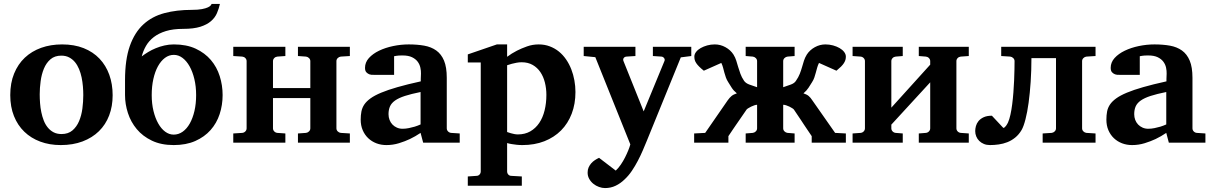

<svg xmlns="http://www.w3.org/2000/svg" viewBox="-20 -726 6171 977"><path d="M403.8 -242.2Q403.8 -263.2 401.9 -286.4Q399.9 -309.6 395.3 -332Q390.6 -354.5 382.3 -374.5Q374 -394.5 361.6 -409.7Q349.1 -424.8 332 -433.8Q314.9 -442.9 292 -442.9Q258.3 -442.9 236.8 -424.3Q215.3 -405.8 203.4 -376.7Q191.4 -347.7 186.8 -313Q182.1 -278.3 182.1 -246.1Q182.1 -224.6 183.8 -201.2Q185.5 -177.7 190.2 -155.3Q194.8 -132.8 202.6 -112.8Q210.4 -92.8 222.9 -77.4Q235.4 -62 252.4 -53Q269.5 -43.9 293 -43.9Q327.1 -43.9 348.6 -62.3Q370.1 -80.6 382.3 -109.4Q394.5 -138.2 399.2 -173.3Q403.8 -208.5 403.8 -242.2ZM553.2 -241.2Q553.2 -185.1 535.4 -138.4Q517.6 -91.8 483.4 -58.3Q449.2 -24.9 400.1 -6.3Q351.1 12.2 289.1 12.2Q231.9 12.2 184.8 -5.4Q137.7 -22.9 103.8 -55.7Q69.8 -88.4 51 -135.5Q32.2 -182.6 32.2 -242.2Q32.2 -303.7 51.8 -351.6Q71.3 -399.4 106.2 -432.4Q141.1 -465.3 189.5 -482.7Q237.8 -500 295.9 -500Q357.9 -500 405.8 -481Q453.6 -461.9 486.3 -427.5Q519 -393.1 536.1 -345.7Q553.2 -298.3 553.2 -241.2Z M978 -242.2Q978 -286.1 969 -323.7Q960 -361.3 944.6 -388.7Q929.2 -416 908.7 -431.4Q888.2 -446.8 864.7 -446.8Q839.8 -446.8 819.3 -431.4Q798.8 -416 783.7 -388.7Q768.6 -361.3 760.3 -323.7Q752 -286.1 752 -242.2Q752 -198.2 761 -161.4Q770 -124.5 785.2 -97.7Q800.3 -70.8 820.6 -55.9Q840.8 -41 863.8 -41Q888.7 -41 909.7 -55.9Q930.7 -70.8 945.8 -97.7Q960.9 -124.5 969.5 -161.4Q978 -198.2 978 -242.2ZM1112.8 -242.2Q1112.8 -191.4 1097.7 -145.3Q1082.5 -99.1 1051.5 -64.2Q1020.5 -29.3 973.6 -8.5Q926.8 12.2 863.8 12.2Q799.8 12.2 752.9 -10.3Q706.1 -32.7 675.8 -69.1Q645.5 -105.5 630.9 -150.9Q616.2 -196.3 616.2 -242.2V-317.9Q616.2 -422.9 640.6 -491.9Q665 -561 709.5 -601.8Q753.9 -642.6 816.4 -659.2Q878.9 -675.8 955.1 -675.8Q987.8 -675.8 1007.8 -679.7Q1027.8 -683.6 1038.3 -688.7Q1048.8 -693.8 1052.5 -698.7Q1056.2 -703.6 1057.1 -706.1H1099.1Q1093.8 -682.1 1084 -659.2Q1074.2 -636.2 1053.7 -618.4Q1033.2 -600.6 999.3 -589.8Q965.3 -579.1 912.1 -579.1Q860.8 -579.1 824.2 -567.9Q787.6 -556.6 762.7 -537.4Q737.8 -518.1 723.1 -492.7Q708.5 -467.3 701.2 -439Q715.8 -450.2 733.9 -461.2Q752 -472.2 772.7 -480.7Q793.5 -489.3 816.7 -494.6Q839.8 -500 864.7 -500Q929.2 -500 975.8 -478.3Q1022.5 -456.5 1053 -420.7Q1083.5 -384.8 1098.1 -338.4Q1112.8 -292 1112.8 -242.2Z M1496.1 0V-46.9L1537.1 -49.8Q1545.9 -50.8 1552.5 -57.4Q1559.1 -64 1559.1 -73.2V-227.1H1369.1V-73.2Q1369.1 -64 1375.5 -57.4Q1381.8 -50.8 1391.1 -49.8L1432.1 -46.9V0H1167V-46.9L1212.9 -49.8Q1222.2 -50.8 1228.5 -57.4Q1234.9 -64 1234.9 -73.2V-415Q1234.9 -423.8 1228.5 -430.4Q1222.2 -437 1212.9 -438L1167 -440.9V-487.8H1432.1V-440.9L1391.1 -438Q1381.8 -437 1375.5 -430.4Q1369.1 -423.8 1369.1 -415V-277.8H1559.1V-415Q1559.1 -423.8 1552.5 -430.4Q1545.9 -437 1537.1 -438L1496.1 -440.9V-487.8H1760.3V-440.9L1713.9 -438Q1705.1 -437 1698.5 -430.4Q1691.9 -423.8 1691.9 -415V-73.2Q1691.9 -64 1698.5 -57.4Q1705.1 -50.8 1713.9 -49.8L1760.3 -46.9V0Z M2133.3 0 2120.1 -49.8Q2094.2 -32.2 2065.9 -18.6Q2041 -6.8 2010.3 2.7Q1979.5 12.2 1946.3 12.2Q1918.9 12.2 1895.3 3.2Q1871.6 -5.9 1853.8 -22.7Q1835.9 -39.6 1825.7 -63.5Q1815.4 -87.4 1815.4 -117.2Q1815.4 -139.6 1819.1 -158.7Q1822.8 -177.7 1833.7 -194.1Q1844.7 -210.4 1865.2 -225.3Q1885.7 -240.2 1919.7 -254.4Q1953.6 -268.6 2002.9 -282.7Q2052.2 -296.9 2121.1 -312V-324.2Q2121.1 -331.5 2121.6 -337.4Q2121.6 -344.2 2122.1 -351.1Q2122.6 -365.2 2119.1 -381.6Q2115.7 -397.9 2105.5 -411.9Q2095.2 -425.8 2076.7 -434.8Q2058.1 -443.8 2028.3 -443.8Q2018.1 -443.8 2010 -443.4Q2002 -442.9 1996.6 -441.9Q1990.2 -440.9 1985.4 -439.9V-345.2H1882.3Q1869.6 -344.2 1859.9 -347.7Q1851.6 -350.6 1844.5 -357.9Q1837.4 -365.2 1837.4 -380.9Q1837.4 -408.7 1857.2 -430.7Q1877 -452.6 1908.9 -468Q1940.9 -483.4 1980.7 -491.7Q2020.5 -500 2060.1 -500Q2103 -500 2138.7 -493.7Q2174.3 -487.3 2200 -469Q2225.6 -450.7 2239.5 -417.5Q2253.4 -384.3 2253.4 -330.1V-73.2Q2253.4 -64 2259.8 -57.4Q2266.1 -50.8 2275.4 -49.8L2319.3 -46.9V0ZM2120.1 -257.8Q2071.8 -248 2040.3 -237.8Q2008.8 -227.5 1990.2 -214.4Q1971.7 -201.2 1964.4 -184.3Q1957 -167.5 1957 -145Q1957 -129.4 1962.2 -116Q1967.3 -102.5 1976.8 -92.5Q1986.3 -82.5 1999.5 -76.7Q2012.7 -70.8 2028.3 -70.8Q2044.4 -70.8 2060.8 -74.2Q2077.1 -77.6 2090.3 -81.5Q2106 -86.4 2120.1 -92.8Z M2760.3 -243.2Q2760.3 -275.9 2752.7 -306.2Q2745.1 -336.4 2729.7 -359.1Q2714.4 -381.8 2690.7 -395.5Q2667 -409.2 2634.3 -409.2Q2621.1 -409.2 2608.2 -406.7Q2595.2 -404.3 2584.5 -401.4Q2571.8 -397.9 2560.5 -394V-54.2Q2570.3 -50.3 2580.1 -47.9Q2588.4 -45.4 2597.7 -43.7Q2606.9 -42 2615.2 -42Q2651.4 -42 2678.5 -57.6Q2705.6 -73.2 2723.9 -100.3Q2742.2 -127.4 2751.2 -164.3Q2760.3 -201.2 2760.3 -243.2ZM2908.2 -257.8Q2908.2 -197.3 2889.2 -147.5Q2870.1 -97.7 2835 -62.3Q2799.8 -26.9 2750 -7.3Q2700.2 12.2 2638.2 12.2Q2623 12.2 2609.4 10.7Q2595.7 9.3 2584.5 7.3Q2571.8 5.4 2560.5 2V146Q2560.5 155.8 2566.7 162.4Q2572.8 168.9 2582.5 168.9L2635.3 171.9V219.2H2360.4V171.9L2404.3 168.9Q2413.6 168.9 2419.9 162.4Q2426.3 155.8 2426.3 146V-408.2H2360.4V-449.2L2508.3 -500H2560.5V-437Q2584 -454.6 2610.8 -468.3Q2633.8 -480 2662.1 -490Q2690.4 -500 2721.2 -500Q2751.5 -500 2777.3 -490.2Q2803.2 -480.5 2824 -463.6Q2844.7 -446.8 2860.6 -423.6Q2876.5 -400.4 2887 -373.5Q2897.5 -346.7 2902.8 -317.1Q2908.2 -287.6 2908.2 -257.8Z M3444.3 -434.1 3271.5 -9.8Q3262.2 12.7 3251 39.1Q3239.7 65.4 3225.8 92Q3211.9 118.7 3195.3 143.3Q3178.7 168 3158.2 187Q3137.2 207.5 3112.5 219.2Q3087.9 231 3058.6 231Q3043.9 231 3028.1 225.3Q3012.2 219.7 2999.3 209.2Q2986.3 198.7 2978 183.8Q2969.7 168.9 2970.2 150.9Q2970.2 137.2 2975.3 125.7Q2980.5 114.3 2988.5 105Q2996.6 95.7 3007.1 88.9Q3017.6 82 3028.3 77.1L3113.3 142.1Q3127 129.4 3138.9 111.8Q3150.9 94.2 3160.4 75.4Q3169.9 56.6 3177 39.1Q3184.1 21.5 3187.5 8.8L3009.3 -435.1L2950.2 -440.9V-487.8H3213.4V-440.9L3167.5 -438Q3158.2 -437 3153.8 -430.7Q3149.4 -424.3 3152.3 -416L3255.4 -159.2L3361.3 -416Q3364.3 -423.3 3359.4 -430.2Q3354.5 -437 3346.2 -438L3302.2 -440.9V-487.8H3497.6V-440.9Z M4110.4 0V-33.2Q4106 -39.6 4099.9 -48.8Q4093.8 -58.1 4086.4 -68.8Q4079.1 -79.6 4071.3 -91.3Q4063.5 -103 4056.2 -114.3Q4038.6 -140.6 4019.5 -168.9Q4017.6 -171.4 4011.2 -175.5Q4004.9 -179.7 3996.8 -183.6Q3988.8 -187.5 3980.2 -190.2Q3971.7 -192.9 3965.3 -192.9V-73.2Q3965.3 -64 3971.9 -57.4Q3978.5 -50.8 3987.3 -49.8L4023.4 -46.9V0H3774.4V-46.9L3810.5 -49.8Q3819.3 -50.8 3825.9 -57.4Q3832.5 -64 3832.5 -73.2V-192.9Q3827.1 -192.9 3818.8 -190.2Q3810.5 -187.5 3802.5 -183.6Q3794.4 -179.7 3787.8 -175.5Q3781.2 -171.4 3779.3 -168.9Q3759.8 -140.6 3741.7 -114.3Q3733.9 -103 3725.8 -91.3Q3717.8 -79.6 3710.4 -68.8Q3703.1 -58.1 3697 -48.8Q3690.9 -39.6 3686.5 -33.2V0H3512.2V-46.9L3568.4 -49.8L3683.1 -215.8Q3692.9 -229.5 3702.6 -237.5Q3712.4 -245.6 3729.5 -251Q3712.4 -265.1 3703.4 -279.5Q3694.3 -293.9 3685.5 -308.1Q3678.2 -319.3 3673.8 -331.5Q3669.4 -343.8 3666 -356.4Q3662.6 -369.1 3659.4 -381.6Q3656.2 -394 3650.4 -405.8L3561.5 -366.2Q3546.9 -377.9 3537.6 -387.2Q3528.3 -396.5 3522.7 -405Q3517.1 -413.6 3515.1 -421.4Q3513.2 -429.2 3513.2 -438Q3513.2 -450.2 3522 -461.7Q3530.8 -473.1 3545.4 -481.4Q3560.1 -489.7 3578.6 -494.9Q3597.2 -500 3617.2 -500Q3646 -500 3671.6 -485.8Q3697.3 -471.7 3712.4 -448.2Q3721.7 -433.1 3726.6 -417.2Q3731.4 -401.4 3736.3 -384.8Q3741.2 -368.2 3747.6 -350.6Q3753.9 -333 3766.1 -314.9Q3774.4 -302.7 3792.7 -295.9Q3811 -289.1 3832.5 -282.2V-415Q3832.5 -423.8 3825.9 -430.4Q3819.3 -437 3810.5 -438L3774.4 -440.9V-487.8H4023.4V-440.9L3987.3 -438Q3978.5 -437 3971.9 -430.4Q3965.3 -423.8 3965.3 -415V-282.2Q3986.3 -289.1 4004.6 -295.9Q4022.9 -302.7 4030.3 -314.9Q4043 -333 4049.8 -350.6Q4056.6 -368.2 4061.3 -384.8Q4065.9 -401.4 4071 -417.2Q4076.2 -433.1 4085.4 -448.2Q4100.6 -471.7 4126.2 -485.8Q4151.9 -500 4180.2 -500Q4200.2 -500 4219 -494.9Q4237.8 -489.7 4252.2 -481.4Q4266.6 -473.1 4275.4 -461.7Q4284.2 -450.2 4284.2 -438Q4284.2 -429.2 4282 -421.4Q4279.8 -413.6 4274.4 -405Q4269 -396.5 4259.8 -387.2Q4250.5 -377.9 4236.3 -366.2L4147.5 -405.8Q4141.6 -394 4138.2 -381.6Q4134.8 -369.1 4131.3 -356.4Q4127.9 -343.8 4123.8 -331.5Q4119.6 -319.3 4112.3 -308.1Q4103.5 -293.9 4094.2 -279.5Q4085 -265.1 4068.4 -251Q4085.4 -245.6 4095 -237.5Q4104.5 -229.5 4113.3 -215.8L4229.5 -49.8L4284.2 -46.9V0Z M4655.3 0V-46.9L4691.4 -49.8Q4700.7 -50.8 4707 -57.4Q4713.4 -64 4713.4 -73.2V-307.1L4515.6 -91.8V-73.2Q4515.6 -64 4522 -57.4Q4528.3 -50.8 4537.6 -49.8L4573.7 -46.9V0H4318.4V-46.9L4359.4 -49.8Q4368.7 -50.8 4375 -57.4Q4381.3 -64 4381.3 -73.2V-415Q4381.3 -423.8 4375 -430.4Q4368.7 -437 4359.4 -438L4318.4 -440.9V-487.8H4573.7V-440.9L4537.6 -438Q4528.3 -437 4522 -430.4Q4515.6 -423.8 4515.6 -415V-178.2L4713.4 -397V-415Q4713.4 -423.8 4707 -430.4Q4700.7 -437 4691.4 -438L4655.3 -440.9V-487.8H4909.7V-440.9L4868.7 -438Q4859.4 -437 4853 -430.4Q4846.7 -423.8 4846.7 -415V-73.2Q4846.7 -64 4853 -57.4Q4859.4 -50.8 4868.7 -49.8L4909.7 -46.9V0Z M5285.6 0V-46.9L5331.5 -49.8Q5340.3 -50.8 5346.9 -57.4Q5353.5 -64 5353.5 -73.2V-430.2H5228.5Q5228.5 -367.7 5224.6 -309.6Q5220.7 -251.5 5214.1 -203.1Q5207.5 -154.8 5198.2 -118.9Q5189 -83 5178.7 -64.9Q5164.6 -41 5145.8 -25.9Q5127 -10.7 5105.7 -2.4Q5084.5 5.9 5062 9Q5039.6 12.2 5017.6 12.2Q5000.5 12.2 4986.8 6.6Q4973.1 1 4963.1 -8.8Q4953.1 -18.6 4947.8 -31.5Q4942.4 -44.4 4942.4 -59.1Q4942.4 -70.8 4946 -84.5Q4949.7 -98.1 4959.2 -109.9Q4968.8 -121.6 4985.4 -129.4Q5002 -137.2 5027.3 -137.2L5085.4 -75.2Q5088.9 -75.2 5092.5 -78.4Q5096.2 -81.5 5099.4 -85.9Q5102.5 -90.3 5105.2 -95Q5107.9 -99.6 5109.4 -103Q5116.2 -118.2 5121.6 -142.3Q5127 -166.5 5130.6 -195.3Q5134.3 -224.1 5136.7 -255.6Q5139.2 -287.1 5140.4 -316.9Q5141.6 -346.7 5142.1 -372.3Q5142.6 -397.9 5142.6 -415Q5142.6 -423.8 5136 -430.4Q5129.4 -437 5120.6 -438L5074.7 -440.9V-487.8H5554.7V-440.9L5508.3 -438Q5499.5 -437 5492.9 -430.4Q5486.3 -423.8 5486.3 -415V-73.2Q5486.3 -64 5492.9 -57.4Q5499.5 -50.8 5508.3 -49.8L5554.7 -46.9V0Z M5927.7 0 5914.6 -49.8Q5888.7 -32.2 5860.4 -18.6Q5835.4 -6.8 5804.7 2.7Q5773.9 12.2 5740.7 12.2Q5713.4 12.2 5689.7 3.2Q5666 -5.9 5648.2 -22.7Q5630.4 -39.6 5620.1 -63.5Q5609.9 -87.4 5609.9 -117.2Q5609.9 -139.6 5613.5 -158.7Q5617.2 -177.7 5628.2 -194.1Q5639.2 -210.4 5659.7 -225.3Q5680.2 -240.2 5714.1 -254.4Q5748 -268.6 5797.4 -282.7Q5846.7 -296.9 5915.5 -312V-324.2Q5915.5 -331.5 5916 -337.4Q5916 -344.2 5916.5 -351.1Q5917 -365.2 5913.6 -381.6Q5910.2 -397.9 5899.9 -411.9Q5889.6 -425.8 5871.1 -434.8Q5852.5 -443.8 5822.8 -443.8Q5812.5 -443.8 5804.4 -443.4Q5796.4 -442.9 5791 -441.9Q5784.7 -440.9 5779.8 -439.9V-345.2H5676.8Q5664.1 -344.2 5654.3 -347.7Q5646 -350.6 5638.9 -357.9Q5631.8 -365.2 5631.8 -380.9Q5631.8 -408.7 5651.6 -430.7Q5671.4 -452.6 5703.4 -468Q5735.4 -483.4 5775.1 -491.7Q5814.9 -500 5854.5 -500Q5897.5 -500 5933.1 -493.7Q5968.8 -487.3 5994.4 -469Q6020 -450.7 6033.9 -417.5Q6047.9 -384.3 6047.9 -330.1V-73.2Q6047.9 -64 6054.2 -57.4Q6060.5 -50.8 6069.8 -49.8L6113.8 -46.9V0ZM5914.6 -257.8Q5866.2 -248 5834.7 -237.8Q5803.2 -227.5 5784.7 -214.4Q5766.1 -201.2 5758.8 -184.3Q5751.5 -167.5 5751.5 -145Q5751.5 -129.4 5756.6 -116Q5761.7 -102.5 5771.2 -92.5Q5780.8 -82.5 5793.9 -76.7Q5807.1 -70.8 5822.8 -70.8Q5838.9 -70.8 5855.2 -74.2Q5871.6 -77.6 5884.8 -81.5Q5900.4 -86.4 5914.6 -92.8Z"/></svg>

Font: Charis SIL
Style: Bold
Weight: 700
Foundry: SIL International
Version: Version 4.112